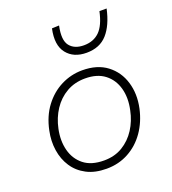

<svg xmlns="http://www.w3.org/2000/svg" viewBox="-139 -865 876 979"><g transform="rotate(-20 298.5 -375.0)"><path d="M272.5 9.5Q209.5 9.5 164.8 -14Q120 -37.5 93.8 -77.5Q67.5 -117.5 59.8 -168.2Q52 -219 63.5 -273.5Q78.5 -347 117.5 -398.8Q156.5 -450.5 210.8 -477.8Q265 -505 325.5 -505Q407 -505 459 -465.5Q511 -426 530.5 -361.2Q550 -296.5 534 -222Q519 -153.5 482.5 -101.2Q446 -49 392.2 -19.8Q338.5 9.5 272.5 9.5ZM275 -34.5Q332.5 -34.5 375.8 -60.8Q419 -87 447.2 -131Q475.5 -175 486.5 -229.5Q500.5 -293.5 486 -346Q471.5 -398.5 431 -429.8Q390.5 -461 325 -461Q268.5 -461 224.2 -435.5Q180 -410 151 -366Q122 -322 110.5 -266.5Q97.5 -205 111 -152.2Q124.5 -99.5 165 -67Q205.5 -34.5 275 -34.5ZM379 -581Q308.5 -581 272.2 -627Q236 -673 254.5 -758.5L293.5 -760Q277.5 -685 302.5 -653.2Q327.5 -621.5 379 -621.5Q431 -621.5 463.8 -653.5Q496.5 -685.5 512 -758.5H551Q532.5 -673 491.5 -627Q450.5 -581 379 -581Z"/></g></svg>

Font: Commissioner ExtraLight
Style: Italic
Weight: 200
Italic angle: -12°
Designer: Kostas Bartsokas
Foundry: Kostas Bartsokas
Version: Version 1.000; ttfautohint (v1.8.3)